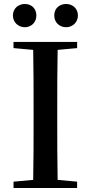

<svg xmlns="http://www.w3.org/2000/svg" viewBox="-20 -946 457 966"><path d="M105 -809C136 -809 163 -832 163 -868C163 -905 136 -926 105 -926C74 -926 45 -905 45 -868C45 -832 74 -809 105 -809ZM313 -809C343 -809 372 -832 372 -868C372 -905 343 -926 313 -926C280 -926 253 -905 253 -868C253 -832 280 -809 313 -809ZM48 -704 147 -695C149 -595 149 -495 149 -393V-342C149 -241 149 -140 147 -41L48 -32V0H368V-32L270 -41C268 -141 268 -242 268 -343V-393C268 -494 268 -596 270 -695L368 -704V-735H48Z"/></svg>

Font: GenKiMin2 TW SB
Style: Regular
Weight: 600
Version: Version 2.100;PS 2.1;hotconv 16.6.51;makeotf.lib2.5.65220 DE